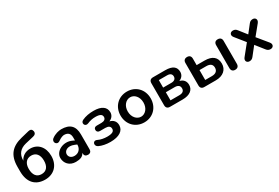

<svg xmlns="http://www.w3.org/2000/svg" viewBox="68 -1729 4002 2753"><g transform="rotate(-30 2069.5 -353.0)"><path d="M300 10C446 10 544 -88 544 -242C544 -391 456 -484 334 -484C250 -484 192 -443 162 -383V-388C162 -487 215 -553 315 -578L456 -611C492 -619 510 -643 503 -676C496 -709 472 -722 437 -713L307 -681C135 -639 45 -544 45 -347V-274C45 -87 143 10 300 10ZM295 -84C215 -84 170 -139 170 -242C170 -334 216 -390 295 -390C373 -390 419 -334 419 -237C419 -138 374 -84 295 -84Z M808 10C880 10 929 -8 950 -58V-48C950 -13 971 8 1009 8C1046 8 1066 -14 1066 -49V-296C1066 -435 998 -502 856 -502C818 -502 751 -488 698 -447C644 -407 692 -327 751 -368C795 -400 832 -411 852 -411C914 -410 948 -380 948 -313V-264L918 -278C789 -340 640 -261 640 -151C640 -63 702 10 808 10ZM746 -151C746 -202 808 -256 915 -211L948 -197V-192C948 -122 899 -75 834 -75C779 -75 746 -107 746 -151Z M1380 10C1528 10 1608 -47 1608 -137C1608 -198 1573 -239 1512 -254C1560 -272 1590 -311 1590 -361C1590 -448 1521 -499 1390 -499C1319 -499 1256 -488 1198 -461C1141 -434 1173 -354 1236 -382C1279 -401 1322 -410 1369 -410C1450 -410 1477 -386 1477 -348C1477 -312 1448 -292 1402 -292H1325C1294 -292 1276 -276 1276 -248C1276 -220 1294 -202 1325 -202H1414C1466 -202 1495 -182 1495 -143C1495 -100 1462 -79 1377 -79C1328 -79 1271 -89 1229 -110C1162 -142 1135 -56 1195 -27C1245 -3 1312 10 1380 10Z M1942 10C2088 10 2191 -98 2191 -245C2191 -391 2088 -499 1942 -499C1796 -499 1692 -391 1692 -245C1692 -98 1796 10 1942 10ZM1942 -84C1872 -84 1811 -149 1811 -245C1811 -341 1872 -405 1942 -405C2011 -405 2071 -341 2071 -245C2071 -149 2011 -84 1942 -84Z M2369 0H2579C2699 0 2765 -53 2765 -137C2765 -196 2733 -239 2670 -254C2718 -272 2748 -311 2748 -361C2748 -442 2696 -489 2571 -489H2369C2329 -489 2307 -467 2307 -427V-62C2307 -22 2329 0 2369 0ZM2568 -77H2422V-211H2568C2623 -211 2652 -188 2652 -144C2652 -100 2623 -77 2568 -77ZM2559 -288H2422V-412H2559C2607 -412 2635 -391 2635 -351C2635 -311 2607 -288 2559 -288Z M2937 0H3129C3250 0 3324 -66 3324 -166C3324 -271 3257 -327 3129 -327H2999V-434C2999 -475 2977 -497 2938 -497C2898 -497 2875 -475 2875 -434V-62C2875 -22 2897 0 2937 0ZM3110 -81H2999V-245H3110C3173 -245 3209 -220 3209 -165C3209 -109 3172 -81 3110 -81ZM3445 8C3486 8 3508 -15 3508 -56V-434C3508 -475 3485 -497 3445 -497C3406 -497 3384 -475 3384 -434V-56C3384 -15 3406 8 3445 8Z M3685 5C3715 5 3732 -6 3750 -28L3859 -166L3968 -28C3986 -5 4005 5 4034 5C4080 5 4104 -39 4070 -81L3930 -252L4059 -410C4094 -453 4070 -497 4025 -497C3995 -497 3977 -487 3959 -464L3860 -338L3761 -464C3743 -487 3725 -497 3695 -497C3650 -497 3624 -454 3660 -411L3788 -252L3650 -81C3615 -38 3640 5 3685 5Z"/></g></svg>

Font: SN Pro SemiBold
Style: Regular
Weight: 600
Designer: Tobias Whetton
Foundry: Supernotes
Version: Version 1.003;Glyphs 3.3 (3324)